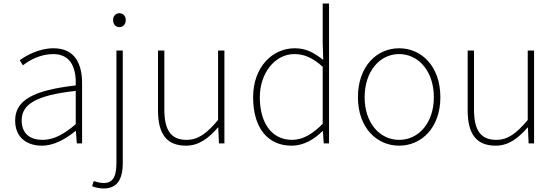

<svg xmlns="http://www.w3.org/2000/svg" viewBox="-20 -814 3156 1090"><path d="M218 13C288 13 354 -26 408 -70H411L416 0H446V-341C446 -448 408 -540 284 -540C198 -540 125 -496 92 -472L110 -443C144 -470 207 -507 282 -507C391 -507 413 -414 410 -329C173 -302 66 -247 66 -130C66 -30 136 13 218 13ZM221 -20C157 -20 103 -50 103 -131C103 -220 181 -273 410 -298V-109C341 -50 284 -20 221 -20Z M567 256C641 256 677 211 677 110V-527H641V106C641 174 630 225 569 225C547 225 525 218 512 214L503 243C518 250 545 256 567 256ZM658 -660C678 -660 694 -675 694 -701C694 -723 678 -739 658 -739C637 -739 622 -723 622 -701C622 -675 637 -660 658 -660Z M1036 13C1109 13 1164 -29 1217 -90H1219L1223 0H1254V-527H1218V-133C1153 -55 1104 -20 1039 -20C950 -20 913 -76 913 -192V-527H877V-188C877 -51 928 13 1036 13Z M1635 13C1708 13 1767 -26 1811 -70H1813L1818 0H1848V-794H1812V-573L1815 -474C1761 -516 1717 -540 1653 -540C1525 -540 1417 -432 1417 -262C1417 -84 1503 13 1635 13ZM1638 -20C1521 -20 1455 -118 1455 -262C1455 -398 1540 -507 1651 -507C1706 -507 1754 -487 1812 -435V-111C1754 -53 1699 -20 1638 -20Z M2246 13C2372 13 2480 -88 2480 -262C2480 -439 2372 -540 2246 -540C2120 -540 2012 -439 2012 -262C2012 -88 2120 13 2246 13ZM2246 -20C2134 -20 2050 -118 2050 -262C2050 -407 2134 -507 2246 -507C2358 -507 2443 -407 2443 -262C2443 -118 2358 -20 2246 -20Z M2794 13C2867 13 2922 -29 2975 -90H2977L2981 0H3012V-527H2976V-133C2911 -55 2862 -20 2797 -20C2708 -20 2671 -76 2671 -192V-527H2635V-188C2635 -51 2686 13 2794 13Z"/></svg>

Font: Noto Sans CJK SC Thin
Style: Regular
Weight: 100
Designer: Ryoko NISHIZUKA 西塚涼子 (kana, bopomofo & ideographs); Paul D. Hunt (Latin, Greek & Cyrillic); Sandoll Communications 산돌커뮤니
Foundry: Adobe
Version: Version 2.004;hotconv 1.0.118;makeotfexe 2.5.65603